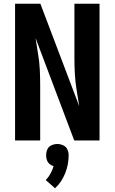

<svg xmlns="http://www.w3.org/2000/svg" viewBox="-20 -755 616 1032"><path d="M61 0H196V-294Q196 -337 194 -380Q192 -423 184.5 -465.5Q177 -508 171 -551L379 0H515V-735H380V-441Q380 -398 382.5 -355Q385 -312 392 -269.5Q399 -227 406 -184L197 -735H61ZM276 257Q312 223 330.5 176Q349 129 349 80Q349 63 342 48Q335 33 319.5 26Q304 19 288 19Q272 19 256.5 26Q241 33 234.5 48Q228 63 228 80Q228 93 232 105Q236 117 246 126Q256 135 268 138Q262 159 251.5 178Q241 197 226 213Z"/></svg>

Font: Iosevka Sparkle Extrabold
Style: Regular
Weight: 800
Designer: Belleve Invis
Foundry: Belleve Invis
Version: Version 4.5.0; ttfautohint (v1.8.3)